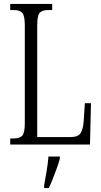

<svg xmlns="http://www.w3.org/2000/svg" viewBox="-20 -734 515 975"><path d="M32 0V-31H50Q80 -31 93 -45Q106 -59 106 -109V-604Q106 -655 93 -669Q80 -683 49 -683H32V-714H245V-683H226Q194 -683 181.5 -669Q169 -655 169 -606V-38H339Q376 -38 389 -57.5Q402 -77 405 -119L411 -210H442L437 0ZM204 208Q210 173 216.5 136Q223 99 226 61H284V71Q279 92 269 119Q259 146 248.5 173Q238 200 228 221H204Z"/></svg>

Font: Noto Serif Ethiopic ExtraCondensed Light
Style: Regular
Weight: 300
Width: 2
Designer: Monotype Design Team
Foundry: Monotype Imaging Inc.
Version: Version 2.102; ttfautohint (v1.8.4.7-5d5b)